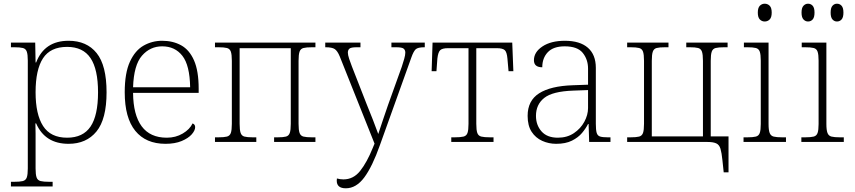

<svg xmlns="http://www.w3.org/2000/svg" viewBox="-20 -766 4614 1036"><path d="M39 240V215H55Q87 215 103 211Q119 207 124.5 191.5Q130 176 130 143V-439Q130 -472 124.5 -487.5Q119 -503 103.5 -507Q88 -511 57 -511H39V-536H170L172 -429H175Q220 -546 350 -546Q448 -546 501.5 -479.5Q555 -413 555 -268Q555 -123 500.5 -56.5Q446 10 350 10Q223 10 175 -100H171Q172 -73 172 -45Q172 -17 172 7V143Q172 176 177.5 191.5Q183 207 199 211Q215 215 247 215H264V240ZM342 -23Q428 -23 468.5 -83Q509 -143 509 -268Q509 -392 468.5 -452.5Q428 -513 342 -513Q252 -513 212 -451.5Q172 -390 172 -268Q172 -149 212.5 -86Q253 -23 342 -23Z M873 10Q767 10 710 -60Q653 -130 653 -268Q653 -372 681 -433Q709 -494 755 -520Q801 -546 855 -546Q913 -546 957.5 -521.5Q1002 -497 1027 -440Q1052 -383 1052 -287V-265H698Q699 -146 744.5 -84.5Q790 -23 880 -23Q928 -23 966 -45.5Q1004 -68 1019 -100Q1033 -95 1033 -80Q1033 -62 1014.5 -41Q996 -20 960 -5Q924 10 873 10ZM1006 -295Q1004 -414 964 -465Q924 -516 855 -516Q790 -516 746 -465.5Q702 -415 698 -295Z M1140 0V-25H1158Q1189 -25 1204.5 -29Q1220 -33 1225.5 -48.5Q1231 -64 1231 -98V-438Q1231 -472 1225.5 -487.5Q1220 -503 1204.5 -507Q1189 -511 1158 -511H1140V-536H1682V-511H1664Q1633 -511 1617.5 -507Q1602 -503 1596.5 -487.5Q1591 -472 1591 -438V-98Q1591 -64 1596.5 -48.5Q1602 -33 1617.5 -29Q1633 -25 1664 -25H1682V0H1459V-25H1478Q1508 -25 1523 -29Q1538 -33 1543.5 -48.5Q1549 -64 1549 -98V-506H1273V-98Q1273 -64 1278.5 -48.5Q1284 -33 1299 -29Q1314 -25 1344 -25H1363V0Z M1846 250Q1797 250 1797 209Q1797 203 1798 197Q1815 202 1833 202Q1887 202 1923.5 156Q1960 110 1991 33L2001 9L1813 -462Q1801 -491 1786.5 -501Q1772 -511 1737 -511H1735V-536H1925V-511H1905Q1874 -511 1865.5 -503.5Q1857 -496 1857 -482Q1857 -470 1864 -448.5Q1871 -427 1879 -407L1958 -205Q1976 -161 1992 -120Q2008 -79 2021 -43Q2033 -79 2046 -118Q2059 -157 2074 -200L2148 -406Q2155 -427 2161 -448Q2167 -469 2167 -482Q2167 -496 2158 -503.5Q2149 -511 2117 -511H2092V-536H2272V-511H2270Q2234 -511 2222.5 -499.5Q2211 -488 2200 -457L2030 17Q1989 133 1945.5 191.5Q1902 250 1846 250Z M2415 0V-25H2433Q2465 -25 2481 -29Q2497 -33 2502.5 -48.5Q2508 -64 2508 -98V-506H2397Q2367 -506 2355.5 -495.5Q2344 -485 2340 -450L2335 -382H2309L2314 -536H2744L2750 -382H2724L2718 -450Q2715 -485 2703.5 -495.5Q2692 -506 2661 -506H2550V-98Q2550 -64 2555.5 -48.5Q2561 -33 2577 -29Q2593 -25 2625 -25H2643V0Z M2981 10Q2941 10 2905.5 -6Q2870 -22 2848.5 -55Q2827 -88 2827 -141Q2827 -223 2889 -262.5Q2951 -302 3070 -306L3153 -309V-396Q3153 -445 3124.5 -480.5Q3096 -516 3027 -516Q2966 -516 2936 -484.5Q2906 -453 2906 -403Q2861 -403 2861 -441Q2861 -485 2907 -515.5Q2953 -546 3028 -546Q3109 -546 3152 -508.5Q3195 -471 3195 -400V-98Q3195 -65 3199.5 -49.5Q3204 -34 3217.5 -29.5Q3231 -25 3259 -25H3274V0H3159L3156 -97H3153Q3141 -73 3120.5 -48.5Q3100 -24 3066 -7Q3032 10 2981 10ZM2990 -23Q3040 -23 3076.5 -47.5Q3113 -72 3133 -109Q3153 -146 3153 -183V-280L3072 -277Q2961 -273 2916.5 -237.5Q2872 -202 2872 -141Q2872 -91 2902 -57Q2932 -23 2990 -23Z M3885 164 3878 98Q3874 58 3867.5 36.5Q3861 15 3844.5 7.5Q3828 0 3797 0H3364V-25H3382Q3413 -25 3428.5 -29Q3444 -33 3449.5 -48.5Q3455 -64 3455 -98V-438Q3455 -472 3449.5 -487.5Q3444 -503 3428.5 -507Q3413 -511 3382 -511H3364V-536H3587V-511H3568Q3538 -511 3523 -507Q3508 -503 3502.5 -487.5Q3497 -472 3497 -438V-30H3773V-438Q3773 -472 3767.5 -487.5Q3762 -503 3747 -507Q3732 -511 3702 -511H3683V-536H3906V-511H3888Q3857 -511 3841.5 -507Q3826 -503 3820.5 -487.5Q3815 -472 3815 -438V-30H3911V164Z M4106 -650Q4091 -650 4080 -661Q4069 -672 4069 -698Q4069 -724 4080 -735Q4091 -746 4106 -746Q4122 -746 4133 -735Q4144 -724 4144 -698Q4144 -672 4133 -661Q4122 -650 4106 -650ZM3992 0V-25H4012Q4043 -25 4058.5 -29Q4074 -33 4079.5 -48.5Q4085 -64 4085 -97V-439Q4085 -472 4079.5 -487.5Q4074 -503 4058.5 -507Q4043 -511 4012 -511H3994V-536H4127V-98Q4127 -64 4133 -48.5Q4139 -33 4154.5 -29Q4170 -25 4201 -25H4221V0Z M4340 -650Q4326 -650 4315.5 -661Q4305 -672 4305 -698Q4305 -724 4315.5 -735Q4326 -746 4340 -746Q4355 -746 4365 -735Q4375 -724 4375 -698Q4375 -672 4365 -661Q4355 -650 4340 -650ZM4496 -650Q4482 -650 4472 -661Q4462 -672 4462 -698Q4462 -724 4472 -735Q4482 -746 4496 -746Q4511 -746 4521 -735Q4531 -724 4531 -698Q4531 -672 4521 -661Q4511 -650 4496 -650ZM4304 0V-25H4324Q4355 -25 4370.5 -29Q4386 -33 4391.5 -48.5Q4397 -64 4397 -97V-439Q4397 -472 4391.5 -487.5Q4386 -503 4370.5 -507Q4355 -511 4324 -511H4306V-536H4439V-98Q4439 -64 4445 -48.5Q4451 -33 4466.5 -29Q4482 -25 4513 -25H4533V0Z"/></svg>

Font: Noto Serif ExtraLight
Style: Regular
Weight: 200
Designer: Monotype Design Team
Foundry: Monotype Imaging Inc.
Version: Version 2.015; ttfautohint (v1.8.4.7-5d5b)